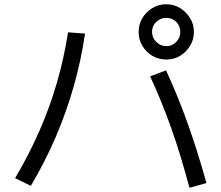

<svg xmlns="http://www.w3.org/2000/svg" viewBox="-20 -862 1040 903"><path d="M762 -582Q726 -582 696.5 -599.5Q667 -617 649.5 -646.5Q632 -676 632 -711Q632 -748 649.5 -777Q667 -806 696.5 -824Q726 -842 761 -842Q798 -842 827 -824Q856 -806 874 -777Q892 -748 892 -712Q892 -676 874 -646.5Q856 -617 827 -599.5Q798 -582 762 -582ZM762 -645Q790 -645 809 -665Q828 -685 828 -712Q828 -740 809 -759Q790 -778 762 -778Q735 -778 715 -759Q695 -740 695 -712Q695 -685 715 -665Q735 -645 762 -645ZM871 21Q831 -130 786 -257.5Q741 -385 686 -503L761 -531Q816 -412 862 -283.5Q908 -155 951 -1ZM51 -24Q116 -134 165 -245.5Q214 -357 247.5 -472.5Q281 -588 300 -710L380 -704Q361 -576 326.5 -455Q292 -334 242 -217.5Q192 -101 125 12Z"/></svg>

Font: M PLUS 2
Style: Regular
Weight: 400
Designer: Coji Morishita
Foundry: UNDERFOREST DESIGN
Version: Version 1.001